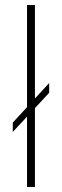

<svg xmlns="http://www.w3.org/2000/svg" viewBox="-20 -750 248 770"><path d="M177.2 -417 120.1 -355V-730H88.4V-320.3L31.2 -258.3V-220.7L88.4 -282.2V0H120.1V-316.4L177.2 -377.9Z"/></svg>

Font: Now ExtraLight
Style: Regular
Weight: 200
Designer: Alfredo Marco Pradil
Foundry: Alfredo Marco Pradil
Version: Version 1.200;hotconv 1.0.109;makeotfexe 2.5.65596